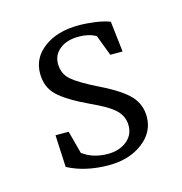

<svg xmlns="http://www.w3.org/2000/svg" viewBox="-64 -398 439 463"><g transform="rotate(-15 155.5 -166.5)"><path d="M154.8 5.9Q95.7 5.9 52.2 -17.1L48.3 -97.2H81.1L96.2 -40.5Q121.6 -21 159.7 -21Q187 -21 205.8 -35.6Q224.6 -50.3 224.6 -74.2Q224.6 -96.7 208.5 -112.8Q192.4 -128.9 149.4 -148.4Q95.2 -173.8 73 -195.1Q50.8 -216.3 50.8 -250.5Q50.8 -289.6 84 -314.2Q117.2 -338.9 170.4 -338.9Q190.4 -338.9 211.7 -335.9Q232.9 -333 248 -327.1L256.8 -250.5H226.1L206.5 -302.2Q189 -312.5 163.6 -312.5Q133.8 -312.5 116.2 -298.3Q98.6 -284.2 98.6 -262.2Q98.6 -236.8 116.7 -221.2Q134.8 -205.6 180.7 -183.1Q232.4 -157.7 252.4 -136Q272.5 -114.3 272.5 -83.5Q272.5 -44.9 238.8 -19.5Q205.1 5.9 154.8 5.9Z"/></g></svg>

Font: Lateef ExtraLight
Style: Regular
Weight: 200
Designer: SIL International
Foundry: SIL International
Version: Version 4.200